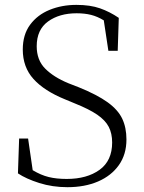

<svg xmlns="http://www.w3.org/2000/svg" viewBox="-20 -759 595 794"><path d="M258.8 15.1Q196.8 15.1 142.3 -2.2Q87.9 -19.5 54.2 -42L59.1 -186H96.2L115.2 -55.2Q149.4 -34.7 181.4 -26.9Q213.4 -19 255.9 -19Q339.4 -19 391.6 -56.6Q443.8 -94.2 443.8 -169.9Q443.8 -207 429.7 -234.4Q415.5 -261.7 382.1 -284.7Q348.6 -307.6 290 -331.1L249 -348.1Q162.6 -383.3 118.4 -432.4Q74.2 -481.4 74.2 -554.2Q74.2 -615.7 104.5 -656.7Q134.8 -697.8 185.3 -718.3Q235.8 -738.8 295.9 -738.8Q353 -738.8 393.6 -724.6Q434.1 -710.4 471.2 -685.1L466.8 -548.8H428.2L409.2 -674.8Q382.8 -690.9 356.4 -697.5Q330.1 -704.1 296.9 -704.1Q225.6 -704.1 178.7 -670.2Q131.8 -636.2 131.8 -567.9Q131.8 -510.3 167 -475.1Q202.1 -439.9 262.2 -415L306.2 -397.9Q381.8 -367.2 424.8 -336.2Q467.8 -305.2 485.4 -268.3Q502.9 -231.4 502.9 -182.1Q502.9 -120.6 471.7 -76.4Q440.4 -32.2 385.5 -8.5Q330.6 15.1 258.8 15.1Z"/></svg>

Font: Source Han Serif TW ExtraLight
Style: Regular
Weight: 250
Designer: Ryoko NISHIZUKA Ë•øÂ°öÊ∂ºÂ≠ê (kana & ideographs); Frank Grie√ühammer (Latin, Greek & Cyrillic); Wenlong ZHANG Âº†ÊñáÈæô 
Foundry: Adobe
Version: Version 2.003;hotconv 1.1.1;makeotfexe 2.6.0